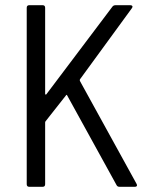

<svg xmlns="http://www.w3.org/2000/svg" viewBox="-20 -720 571 740"><path d="M83 -10V-690Q83 -700 93 -700H144Q154 -700 154 -690V-358Q154 -356 156 -355.5Q158 -355 159 -357L413 -694Q417 -700 426 -700H482Q488 -700 490 -696.5Q492 -693 488 -688L288 -414Q287 -411 288 -408L506 -12Q508 -8 508 -6Q508 0 499 0H441Q432 0 429 -7L239 -352Q237 -357 234 -352L156 -253Q154 -251 154 -248V-10Q154 0 144 0H93Q83 0 83 -10Z"/></svg>

Font: Barlow Semi Condensed
Style: Regular
Weight: 400
Width: 4
Designer: Jeremy Tribby
Foundry: Tribby Type
Version: Version 1.408;December 10, 2018;FontCreator 11.5.0.2430 64-b